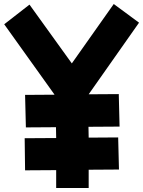

<svg xmlns="http://www.w3.org/2000/svg" viewBox="-20 -853 714 957"><path d="M105 -4 103 -164 260 -165 259 -219 109 -218 105 -380 252 -381 1 -732 127 -830 338 -537 547 -833 673 -740 422 -383 572 -384 576 -222 421 -221 422 -167 569 -168 573 -8 422 -7V84H260V-5Z"/></svg>

Font: Mochiy Pop One
Style: Regular
Weight: 400
Designer: FONTDASU
Foundry: FONTDASU / Google Inc. / Adobe
Version: Version 2.000